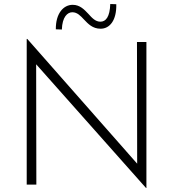

<svg xmlns="http://www.w3.org/2000/svg" viewBox="-20 -919 862 956"><path d="M288 -772C290 -835 316 -858 340 -858C365 -858 381 -840 398 -822C419 -800 441 -776 481 -776C526 -776 561 -817 559 -898L529 -899C527 -835 507 -811 480 -811C455 -811 438 -830 420 -850C400 -871 378 -895 342 -895C295 -895 257 -851 258 -773ZM662 -710 663 -104 116 -725H113V0H161L160 -599L707 17H709V-710Z"/></svg>

Font: Sulaf Light
Style: Regular
Weight: 300
Designer: Bandar Raffah (Arabic) and Santiago Orozco (Latin)
Foundry: Caramella and Typemade
Version: Version 1.005;PS 001.005;hotconv 1.0.88;makeotf.lib2.5.64775